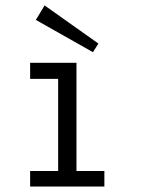

<svg xmlns="http://www.w3.org/2000/svg" viewBox="-20 -686 586 706"><path d="M363.8 0H90.8V-57.1H193.8V-396H90.8V-455.1H261.2V-57.1H363.8ZM341.8 -525.9 321.8 -494.1 111.8 -612.8 144 -666Z"/></svg>

Font: Anonymous Pro
Style: Regular
Weight: 400
Monospace: yes
Designer: Mark Simonson
Version: Version 1.002